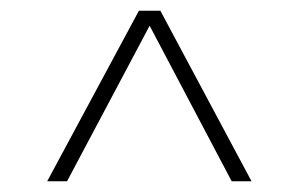

<svg xmlns="http://www.w3.org/2000/svg" viewBox="-20 -720 557 358"><path d="M239 -700H279L449 -382H412L259 -672L105 -382H68Z"/></svg>

Font: Bai Jamjuree ExtraLight
Style: Regular
Weight: 275
Designer: Katatrad Aksorn Co.,Ltd.
Foundry: Cadson Demak Co.,Ltd.
Version: Version 1.000; ttfautohint (v1.6)